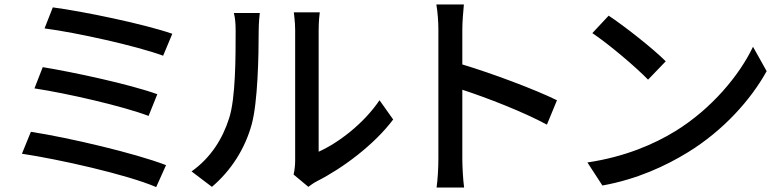

<svg xmlns="http://www.w3.org/2000/svg" viewBox="-20 -802 3459 858"><path d="M78 -115C239 -91 545 -23 678 34L722 -64C585 -117 287 -187 118 -213ZM134 -407C279 -385 528 -328 644 -284L683 -381C558 -426 310 -479 171 -502ZM179 -675C319 -657 590 -597 709 -553L750 -651C624 -695 347 -752 216 -769Z M836 -36 927 33C1012 -39 1075 -137 1105 -247C1132 -347 1136 -550 1136 -664C1136 -699 1140 -736 1141 -744H1025C1031 -721 1033 -697 1033 -663C1033 -548 1033 -363 1004 -274C975 -182 922 -97 836 -36ZM1292 -22 1358 33C1369 25 1379 17 1396 8C1511 -50 1652 -155 1737 -268L1676 -354C1604 -248 1491 -163 1404 -124V-667C1404 -708 1408 -741 1409 -747H1293C1293 -741 1299 -708 1299 -667V-85C1299 -62 1296 -39 1292 -22Z M1930 -782C1936 -748 1939 -702 1939 -670V-92C1939 -53 1936 1 1931 36H2054C2049 0 2046 -61 2046 -92V-401C2156 -365 2319 -302 2424 -245L2469 -354C2369 -403 2179 -474 2046 -514V-670C2046 -705 2050 -749 2053 -782Z M2605 -76 2672 27C2827 -1 2954 -60 3055 -122C3211 -218 3334 -354 3406 -484L3345 -593C3284 -465 3159 -315 2998 -216C2902 -157 2772 -101 2605 -76ZM2627 -654C2702 -604 2824 -500 2876 -446L2955 -528C2901 -583 2767 -688 2700 -732Z"/></svg>

Font: GenEiGothic-pro-SemiBold
Style: Regular
Weight: 500
Designer: Ryoko NISHIZUKA (kana & ideographs); Paul D. Hunt (Latin, Greek & Cyrillic); Wenlong ZHANG (bopomofo); Sandoll Communica
Foundry: Adobe Systems Incorporated; o_tamon
Version: Version 1.000.140830